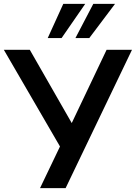

<svg xmlns="http://www.w3.org/2000/svg" viewBox="-32 -978 706 998"><path d="M176 0 291 -240 290 -199 -12 -719H123L348 -326H335L522 -719H654L309 0ZM216 -780 297 -958H411L288 -780ZM360 -780 453 -958H566L432 -780Z"/></svg>

Font: Nunitoga
Style: Bold
Weight: 700
Designer: Vernon Adams
Foundry: Vernon Adams
Version: Version 1.0